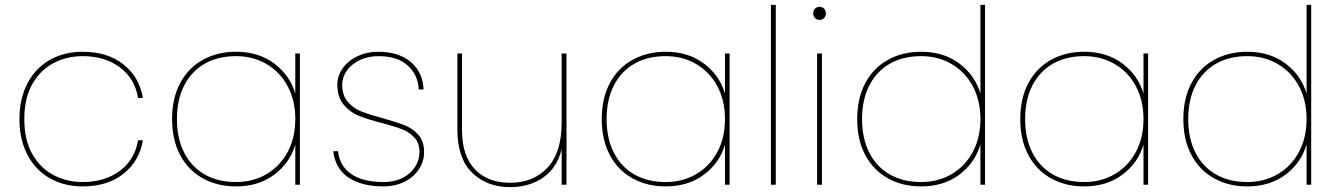

<svg xmlns="http://www.w3.org/2000/svg" viewBox="-20 -760 5500 790"><path d="M60 -270Q60 -355 93.5 -418Q127 -481 186 -514Q245 -547 320 -547Q423 -547 488.5 -494.5Q554 -442 568 -357H548Q535 -437 473 -483Q411 -529 320 -529Q255 -529 200.5 -500.5Q146 -472 113 -414Q80 -356 80 -270Q80 -184 113 -126Q146 -68 200.5 -39.5Q255 -11 320 -11Q411 -11 473 -57Q535 -103 548 -183H568Q554 -98 488.5 -45.5Q423 7 320 7Q245 7 186 -26Q127 -59 93.5 -122Q60 -185 60 -270Z M688 -270Q688 -355 721 -417.5Q754 -480 814 -513.5Q874 -547 951 -547Q1044 -547 1108.5 -498.5Q1173 -450 1195 -375V-540H1214V0H1195V-165Q1173 -90 1108.5 -41.5Q1044 7 951 7Q874 7 814 -26.5Q754 -60 721 -122.5Q688 -185 688 -270ZM1195 -270Q1195 -347 1163.5 -405.5Q1132 -464 1076.5 -496.5Q1021 -529 951 -529Q877 -529 822.5 -498Q768 -467 738 -408.5Q708 -350 708 -270Q708 -190 738 -131.5Q768 -73 822.5 -42Q877 -11 951 -11Q1021 -11 1076.5 -43.5Q1132 -76 1163.5 -134.5Q1195 -193 1195 -270Z M1558 7Q1469 7 1414.5 -29Q1360 -65 1351 -138H1371Q1377 -78 1424.5 -44.5Q1472 -11 1559 -11Q1603 -11 1636.5 -28Q1670 -45 1688 -73.5Q1706 -102 1706 -135Q1706 -171 1685.5 -193.5Q1665 -216 1634.5 -228Q1604 -240 1551 -254Q1492 -269 1455.5 -284Q1419 -299 1393.5 -330Q1368 -361 1368 -412Q1368 -448 1390 -479Q1412 -510 1450.5 -528.5Q1489 -547 1537 -547Q1619 -547 1669 -506Q1719 -465 1723 -392H1703Q1700 -452 1657.5 -490.5Q1615 -529 1537 -529Q1495 -529 1461 -513Q1427 -497 1407.5 -470Q1388 -443 1388 -412Q1388 -368 1411 -341Q1434 -314 1467.5 -301Q1501 -288 1557 -273Q1614 -257 1646.5 -244Q1679 -231 1702 -204.5Q1725 -178 1725 -135Q1725 -95 1703 -62.5Q1681 -30 1643 -11.5Q1605 7 1558 7Z M2311 -540V0H2291V-147Q2273 -70 2215.5 -30Q2158 10 2079 10Q1984 10 1923 -49Q1862 -108 1862 -227V-540H1881V-225Q1881 -119 1934 -63.5Q1987 -8 2079 -8Q2175 -8 2233 -70.5Q2291 -133 2291 -255V-540Z M2456 -270Q2456 -355 2489 -417.5Q2522 -480 2582 -513.5Q2642 -547 2719 -547Q2812 -547 2876.5 -498.5Q2941 -450 2963 -375V-540H2982V0H2963V-165Q2941 -90 2876.5 -41.5Q2812 7 2719 7Q2642 7 2582 -26.5Q2522 -60 2489 -122.5Q2456 -185 2456 -270ZM2963 -270Q2963 -347 2931.5 -405.5Q2900 -464 2844.5 -496.5Q2789 -529 2719 -529Q2645 -529 2590.5 -498Q2536 -467 2506 -408.5Q2476 -350 2476 -270Q2476 -190 2506 -131.5Q2536 -73 2590.5 -42Q2645 -11 2719 -11Q2789 -11 2844.5 -43.5Q2900 -76 2931.5 -134.5Q2963 -193 2963 -270Z M3172 -740V0H3152V-740Z M3352 -678Q3341 -678 3333.5 -685.5Q3326 -693 3326 -705Q3326 -717 3333.5 -724.5Q3341 -732 3352 -732Q3363 -732 3370.5 -724.5Q3378 -717 3378 -705Q3378 -693 3370.5 -685.5Q3363 -678 3352 -678ZM3362 -540V0H3342V-540Z M3507 -270Q3507 -355 3540 -417.5Q3573 -480 3633 -513.5Q3693 -547 3770 -547Q3863 -547 3927.5 -498.5Q3992 -450 4014 -375V-740H4033V0H4014V-166Q3992 -90 3927.5 -41.5Q3863 7 3770 7Q3693 7 3633 -26.5Q3573 -60 3540 -122.5Q3507 -185 3507 -270ZM4014 -270Q4014 -347 3982.5 -405.5Q3951 -464 3895.5 -496.5Q3840 -529 3770 -529Q3696 -529 3641.5 -498Q3587 -467 3557 -408.5Q3527 -350 3527 -270Q3527 -190 3557 -131.5Q3587 -73 3641.5 -42Q3696 -11 3770 -11Q3840 -11 3895.5 -43.5Q3951 -76 3982.5 -134.5Q4014 -193 4014 -270Z M4178 -270Q4178 -355 4211 -417.5Q4244 -480 4304 -513.5Q4364 -547 4441 -547Q4534 -547 4598.5 -498.5Q4663 -450 4685 -375V-540H4704V0H4685V-165Q4663 -90 4598.5 -41.5Q4534 7 4441 7Q4364 7 4304 -26.5Q4244 -60 4211 -122.5Q4178 -185 4178 -270ZM4685 -270Q4685 -347 4653.5 -405.5Q4622 -464 4566.5 -496.5Q4511 -529 4441 -529Q4367 -529 4312.5 -498Q4258 -467 4228 -408.5Q4198 -350 4198 -270Q4198 -190 4228 -131.5Q4258 -73 4312.5 -42Q4367 -11 4441 -11Q4511 -11 4566.5 -43.5Q4622 -76 4653.5 -134.5Q4685 -193 4685 -270Z M4849 -270Q4849 -355 4882 -417.5Q4915 -480 4975 -513.5Q5035 -547 5112 -547Q5205 -547 5269.5 -498.5Q5334 -450 5356 -375V-740H5375V0H5356V-166Q5334 -90 5269.5 -41.5Q5205 7 5112 7Q5035 7 4975 -26.5Q4915 -60 4882 -122.5Q4849 -185 4849 -270ZM5356 -270Q5356 -347 5324.5 -405.5Q5293 -464 5237.5 -496.5Q5182 -529 5112 -529Q5038 -529 4983.5 -498Q4929 -467 4899 -408.5Q4869 -350 4869 -270Q4869 -190 4899 -131.5Q4929 -73 4983.5 -42Q5038 -11 5112 -11Q5182 -11 5237.5 -43.5Q5293 -76 5324.5 -134.5Q5356 -193 5356 -270Z"/></svg>

Font: Fz Poppins Thin
Style: Regular
Weight: 100
Designer: Ninad Kale (Devanagari), Jonny Pinhorn (Latin)
Foundry: Indian Type Foundry
Version: Vit hóa bi Vntype.Com & FontZin.Com